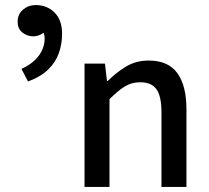

<svg xmlns="http://www.w3.org/2000/svg" viewBox="-20 -741 830 761"><path d="M91 -418 65 -468Q98 -483 118.5 -503Q139 -523 148 -545Q157 -567 157 -587Q157 -598 154.5 -606Q152 -614 146 -621H161Q154 -610 140 -603.5Q126 -597 111 -597Q89 -597 69.5 -611.5Q50 -626 50 -655Q50 -685 71.5 -703Q93 -721 122 -721Q166 -721 196 -691.5Q226 -662 226 -607Q226 -567 213.5 -531Q201 -495 171.5 -466Q142 -437 91 -418ZM315 0V-489H396L404 -420H407Q441 -454 480 -477.5Q519 -501 569 -501Q647 -501 683 -451Q719 -401 719 -308V0H620V-295Q620 -360 600 -387.5Q580 -415 536 -415Q501 -415 474 -398Q447 -381 414 -348V0Z"/></svg>

Font: Source Sans 3 ExtraLight Medium
Style: Regular
Weight: 500
Version: Version 3.052;hotconv 1.1.0;makeotfexe 2.6.0